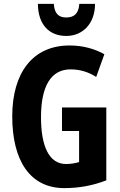

<svg xmlns="http://www.w3.org/2000/svg" viewBox="-20 -958 617 988"><path d="M469 -938H388C385 -888 361 -868 321 -868C280 -868 260 -890 257 -938H175C176 -829 235 -773 321 -773C405 -773 469 -836 469 -938ZM299 -405V-284H387V-124C367 -118 344 -114 320 -114C232 -114 191 -206 191 -355C191 -514 242 -601 343 -601C390 -601 435 -588 475 -562L517 -679C469 -706 408 -724 338 -724C148 -724 43 -583 43 -359C43 -131 135 10 311 10C386 10 458 -3 527 -30V-405Z"/></svg>

Font: Noto Sans Oriya ExtCond Bold
Style: Bold
Weight: 700
Width: 2
Designer: Amélie Bonet and Sol Matas
Foundry: Google LLC
Version: Version 2.006